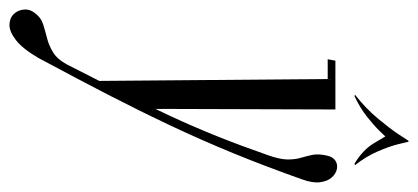

<svg xmlns="http://www.w3.org/2000/svg" viewBox="-317 -432 869 399"><g transform="rotate(90 117.5 -232.5)"><path d="M38.6 121.9Q19.6 154.6 1.8 168.5Q-16 182.4 -30 182.3Q-44 182.2 -52.6 173.6Q-61.2 165 -62.2 151.9Q-63.1 138.8 -53.6 128Q-45.2 116.8 -31.6 112.4Q-18 108.1 -2.6 104.2Q12.8 100.4 27.2 91.4Q41.6 82.4 52 62.8Q84.2 -0.5 110.5 -52.2Q136.8 -104 158.9 -151.6Q181 -199.1 200.8 -248.4Q220.6 -297.8 240.6 -355.1Q249.4 -380 249.4 -395.9Q249.4 -411.8 245.9 -423.3Q242.5 -434.9 239.9 -447Q237.4 -459.1 241 -475.9Q243.6 -489.2 251.5 -494.7Q259.4 -500.1 269.2 -498.1Q279.1 -496.1 286.8 -487.4Q294.5 -478.8 296.6 -463.6Q298.8 -448.5 291.2 -427Q264.1 -350.4 236.8 -283.7Q209.4 -217 179.5 -153.6Q149.6 -90.2 115.1 -23.1Q80.5 44 38.6 121.9ZM144.2 -88.5 93 0H86.2L82.1 -495H145.5ZM91.4 -479H41.1L44.1 -495H90.2ZM118.4 -535 114.5 -535.4Q143.8 -558.6 164.2 -583.1Q184.6 -607.6 196.8 -625.8Q208.9 -643.9 210.5 -646.9H212.5L202.8 -600Q201.1 -598 189.9 -586.6Q178.8 -575.2 160.7 -560.8Q142.6 -546.4 118.4 -535ZM257.6 -535Q229.5 -552.2 216.1 -574.3Q202.8 -596.4 200.8 -600L210.5 -646.9H212.5Q213.1 -643.9 217.6 -625.8Q222 -607.6 232.6 -583.1Q243.1 -558.6 261.5 -535.4Z"/></g></svg>

Font: Emberly Black
Style: Italic
Weight: 900
Italic angle: -12°
Designer: Rajesh Rajput
Foundry: Rajesh Rajput
Version: Version 1.000